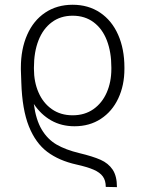

<svg xmlns="http://www.w3.org/2000/svg" viewBox="-20 -558 607 804"><path d="M299.8 130.9Q227.1 114.7 178 77.9Q128.9 41 100.8 -29.3Q72.8 -99.6 69.3 -211.9L67.4 -266.1V-268.6V-274.4Q67.4 -352.5 93.8 -412.4Q120.1 -472.2 169.2 -505.1Q218.3 -538.1 284.2 -538.1Q350.1 -538.1 399.2 -505.1Q448.2 -472.2 474.6 -412.6Q501 -353 501 -275.4V-269.5Q501 -200.7 475.3 -146Q449.7 -91.3 402.3 -60.3Q355 -29.3 292 -29.3Q237.3 -29.3 194.3 -53.7Q151.4 -78.1 121.6 -122.6Q130.4 -56.2 154.8 -15.4Q179.2 25.4 217 47.4Q254.9 69.3 311.5 83Q368.7 96.7 401.1 111.1Q433.6 125.5 451.7 152.3Q469.7 179.2 469.7 225.6L422.9 224.6Q422.9 197.8 410.6 180.9Q398.4 164.1 372.1 152.6Q345.7 141.1 299.8 130.9ZM446.3 -269.5V-275.4Q446.3 -339.8 427.5 -388.7Q408.7 -437.5 372.1 -464.8Q335.4 -492.2 284.2 -492.2Q233.4 -492.2 196.8 -464.8Q160.2 -437.5 141.1 -388.7Q122.1 -339.8 122.1 -275.4V-269.5Q122.1 -214.8 141.4 -170.7Q160.6 -126.5 197.3 -100.8Q233.9 -75.2 284.2 -75.2Q334.5 -75.2 371.1 -100.8Q407.7 -126.5 427 -170.7Q446.3 -214.8 446.3 -269.5Z"/></svg>

Font: Pretendard GOV ExtraLight
Style: Regular
Weight: 200
Designer: Base glyphs from Inter by Rasmus Andersson; Hangeul glyphs from Noto Sans CJK(Source Han Sans) by Jang Soo-young and Kan
Foundry: Kil Hyung-jin
Version: Version 1.309